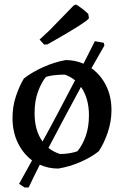

<svg xmlns="http://www.w3.org/2000/svg" viewBox="-20 -729 543 844"><path d="M88 95 64 79Q92 28 121 -24Q82 -53 58.5 -101Q35 -149 35 -211Q35 -261 50 -306Q65 -351 85 -384Q121 -412 170 -434Q219 -456 269 -465Q310 -465 347 -449Q372 -498 397 -548L436 -541L439 -529Q410 -479 382 -429Q422 -401 446 -353.5Q470 -306 470 -244Q470 -195 453.5 -146.5Q437 -98 414 -64Q380 -37 332.5 -16.5Q285 4 236 12Q193 12 155 -5Q129 46 106 95ZM132 -232Q132 -155 167 -107Q204 -174 239.5 -241.5Q275 -309 310 -376Q290 -392 265 -401Q241 -401 219 -398.5Q197 -396 182 -391Q162 -367 147 -326Q132 -285 132 -232ZM244 -52Q266 -52 286 -55.5Q306 -59 320 -64Q341 -88 356 -128.5Q371 -169 371 -222Q371 -297 336 -347Q300 -280 264 -213Q228 -146 193 -79Q215 -61 244 -52ZM174 -533 154 -555 198 -596 304 -705 313 -709Q318 -708 335 -695.5Q352 -683 368 -668L371 -649Q367 -641 324 -613.5Q281 -586 189 -534Z"/></svg>

Font: Labrada Medium
Style: Regular
Weight: 500
Designer: Mercedes Jáuregui
Foundry: Omnibus-Type Team
Version: Version 1.000; ttfautohint (v1.8.4.7-5d5b)